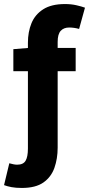

<svg xmlns="http://www.w3.org/2000/svg" viewBox="-48 -733 440 949"><path d="M60 196Q30 196 9 192Q-12 188 -28 182L-2 74Q9 77 18.5 79Q28 81 37 81Q67 81 78.5 61.5Q90 42 90 1V-522Q90 -575 107.5 -618Q125 -661 165.5 -687Q206 -713 273 -713Q304 -713 330 -707Q356 -701 372 -695L343 -590Q318 -597 294 -597Q267 -597 252 -580.5Q237 -564 237 -526V-3Q237 51 221 96.5Q205 142 166.5 169Q128 196 60 196ZM18 -381V-490L92 -496H326V-381Z"/></svg>

Font: Source Sans 3
Style: Bold
Weight: 700
Designer: Paul D. Hunt
Foundry: Adobe
Version: Version 3.052;hotconv 1.1.0;makeotfexe 2.6.0